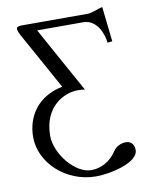

<svg xmlns="http://www.w3.org/2000/svg" viewBox="-95 -736 798 1017"><g transform="rotate(-10 304.0 -228.0)"><path d="M443 -645H88C68 -645 61 -639 61 -631C61 -621 69 -604 77 -590L244 -288C109 -261 46 -162 46 -51C46 88 179 211 339 211C419 211 569 176 569 110C569 87 559 60 524 60C498 60 470 74 457 95C425 144 375 174 320 174C232 174 136 53 136 -42C136 -201 250 -255 319 -255C334 -255 346 -255 360 -252L165 -605H414C488 -604 517 -521 521 -476L547 -479L526 -667C502 -662 468 -645 443 -645Z"/></g></svg>

Font: Libertinus Math
Style: Regular
Weight: 400
Designer: Philipp H. Poll
Foundry: Khaled Hosny
Version: Version 6.2